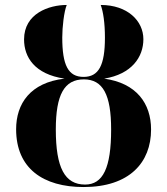

<svg xmlns="http://www.w3.org/2000/svg" viewBox="-20 -744 674 774"><path d="M317 10C502 10 589 -89 589 -222C589 -327 530 -409 400 -427C511 -445 558 -514 558 -586C558 -660 494 -724 386 -724C396 -697 403 -652 403 -592C403 -481 378 -434 317 -434C255 -434 231 -481 231 -593C231 -635 238 -697 249 -724C178 -724 77 -690 77 -585C77 -514 119 -445 240 -427C102 -411 45 -326 45 -223C45 -65 154 10 317 10ZM323 0C241 0 205 -68 205 -222C205 -362 239 -424 318 -424C395 -424 428 -362 428 -222C428 -67 395 0 323 0Z"/></svg>

Font: Noto Serif Display ExtraCondensed ExtraBold
Style: Regular
Weight: 800
Width: 2
Designer: Monotype Design Team
Foundry: Monotype Imaging Inc.
Version: Version 2.009